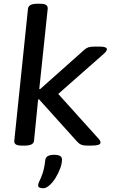

<svg xmlns="http://www.w3.org/2000/svg" viewBox="-20 -773 608 1022"><path d="M98 2Q73 2 64 -4.5Q55 -11 56 -23L129 -727Q132 -753 178 -753H192Q217 -753 226 -746Q235 -739 234 -727L189 -299H194L429 -508Q440 -518 451.5 -521.5Q463 -525 487 -525H510Q550 -525 549 -510Q548 -501 533 -487L290 -273L507 -32Q512 -26 513.5 -21.5Q515 -17 515 -13Q514 2 466 2H447Q423 2 411 -3.5Q399 -9 387 -23L188 -244H183L161 -23Q158 2 112 2ZM210 229Q201 229 192 226Q183 223 183 214Q183 204 190.5 189.5Q198 175 207 149Q216 123 221 79Q224 51 269 51Q310 51 310 76Q310 98 300 124.5Q290 151 275 175Q260 199 242.5 214Q225 229 210 229Z"/></svg>

Font: Asap Semi Expanded Semi Expanded Medium
Style: Italic
Weight: 500
Width: 6
Italic angle: -6°
Designer: Pablo Cosgaya
Foundry: Omnibus-Type
Version: Version 3.001; ttfautohint (v1.8.4.7-5d5b)